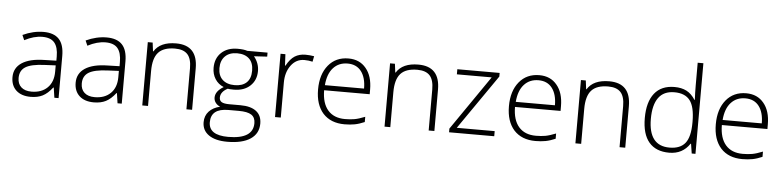

<svg xmlns="http://www.w3.org/2000/svg" viewBox="-51 -989 6088 1494"><g transform="rotate(5 2993.0 -242.0)"><path d="M416.1 0H383.2L371.6 -78.4H368Q330.6 -30.3 291.7 -10.6Q252.8 9.1 198.2 9.1Q125.9 9.1 85.2 -28.3Q44.5 -65.7 44.5 -131.4Q44.5 -204.2 105.2 -244.2Q165.8 -284.1 279.6 -286.1L373.6 -288.7V-321.5Q373.6 -393.3 344.3 -428.7Q315 -464.1 249.2 -464.1Q183.5 -464.1 110.2 -425.7L93 -465.1Q174.9 -503 255.6 -503Q336.2 -503 376.1 -460.6Q416.1 -418.1 416.1 -329.1ZM92.5 -129.4Q92.5 -83.4 121.1 -57.6Q149.6 -31.9 201.2 -31.9Q279.6 -31.9 325.6 -77.1Q371.6 -122.3 371.6 -202.7V-251.8L285.1 -247.7Q181 -243.2 136.8 -215.6Q92.5 -188.1 92.5 -129.4Z M909.5 0H876.6L865 -78.4H861.5Q824.1 -30.3 785.1 -10.6Q746.2 9.1 691.6 9.1Q619.3 9.1 578.6 -28.3Q537.9 -65.7 537.9 -131.4Q537.9 -204.2 598.6 -244.2Q659.3 -284.1 773 -286.1L867 -288.7V-321.5Q867 -393.3 837.7 -428.7Q808.4 -464.1 742.7 -464.1Q676.9 -464.1 603.6 -425.7L586.5 -465.1Q668.4 -503 749 -503Q829.6 -503 869.6 -460.6Q909.5 -418.1 909.5 -329.1ZM585.9 -129.4Q585.9 -83.4 614.5 -57.6Q643.1 -31.9 694.6 -31.9Q773 -31.9 819 -77.1Q865 -122.3 865 -202.7V-251.8L778.6 -247.7Q674.4 -243.2 630.2 -215.6Q585.9 -188.1 585.9 -129.4Z M1459 0H1414.6V-320.5Q1414.6 -394.8 1383.5 -429Q1352.4 -463.1 1285.6 -463.1Q1196.7 -463.1 1155.7 -418.1Q1114.8 -373.1 1114.8 -273V0H1069.8V-494.4H1107.7L1116.3 -426.7H1119.3Q1166.8 -504 1290.7 -504Q1459 -504 1459 -323.6Z M1740.6 -23.3Q1604.7 -23.3 1604.7 83.9Q1604.7 185.5 1756.3 185.5Q1951 185.5 1951 61.7Q1951 16.7 1920.4 -3.3Q1889.8 -23.3 1821.5 -23.3ZM2005.1 -494.4V-463.1L1902.4 -457Q1943.4 -406.5 1943.4 -344.8Q1943.4 -273.5 1895.9 -229Q1848.3 -184.5 1768.5 -184.5Q1734.6 -184.5 1720.9 -187.6Q1665.8 -158.7 1665.8 -113.8Q1665.8 -89.5 1684 -78.9Q1702.2 -68.3 1744.2 -68.3H1830.6Q1911.5 -68.3 1954.2 -35.4Q1997 -2.5 1997 60.7Q1997 139 1933.5 181.5Q1870.1 224 1752.3 224Q1659.8 224 1608.2 188.1Q1556.6 152.2 1556.6 88Q1556.6 37.4 1588 3.5Q1619.3 -30.3 1674.4 -43Q1651.7 -52.1 1638.3 -70Q1624.9 -88 1624.9 -110.2Q1624.9 -159.8 1688.6 -197.7Q1645.1 -215.4 1621.1 -253.3Q1597.1 -291.2 1597.1 -340.2Q1597.1 -414.6 1644.3 -459.3Q1691.6 -504 1771 -504Q1821 -504 1846.8 -494.4ZM1897.9 -343.8Q1897.9 -405 1864.5 -436.8Q1831.1 -468.7 1770.7 -468.7Q1710.3 -468.7 1676.4 -434.8Q1642.6 -400.9 1642.6 -342.3Q1642.6 -283.6 1676.9 -251.8Q1711.3 -219.9 1771.7 -219.9Q1832.2 -219.9 1865 -251.3Q1897.9 -282.6 1897.9 -343.8Z M2301.3 -504Q2333.2 -504 2368.6 -498L2360 -454.5Q2329.1 -462.1 2295.8 -462.1Q2232.1 -462.1 2191.9 -408.2Q2151.7 -354.4 2151.7 -273V0H2106.7V-494.4H2144.6L2149.1 -405.5H2152.7Q2182.5 -459.6 2217.4 -481.8Q2252.8 -504 2301.3 -504Z M2777.6 -281.1Q2777.6 -366.5 2740.4 -415.3Q2703.2 -464.1 2634 -464.1Q2564.7 -464.1 2521.7 -416.8Q2478.8 -369.6 2471.7 -281.1ZM2650.2 9.1Q2542.5 9.1 2481.8 -57.1Q2421.6 -124.4 2421.6 -243.2Q2421.6 -362 2480 -433Q2538.4 -504 2637 -504Q2724.5 -504 2774.5 -442.9Q2825.1 -382.7 2825.1 -277.6V-241.2H2469.2Q2469.7 -139.5 2516.4 -85.7Q2563.2 -31.9 2650.2 -31.9Q2691.1 -31.9 2724 -37.7Q2756.8 -43.5 2805.9 -63.2V-22.2Q2765.4 -4.6 2729.5 2.3Q2693.6 9.1 2650.2 9.1Z M3351.4 0H3306.9V-320.5Q3306.9 -394.8 3275.8 -429Q3244.7 -463.1 3178 -463.1Q3089 -463.1 3048 -418.1Q3007.1 -373.1 3007.1 -273V0H2962.1V-494.4H3000L3008.6 -426.7H3011.6Q3059.2 -504 3183 -504Q3351.4 -504 3351.4 -323.6Z M3819 -39.9V0H3466.1V-28.8L3759.4 -454.5H3487.4V-494.4H3818V-466.1L3522.8 -39.9Z M4268.5 -281.1Q4268.5 -366.5 4231.3 -415.3Q4194.1 -464.1 4124.9 -464.1Q4055.6 -464.1 4012.6 -416.8Q3969.7 -369.6 3962.6 -281.1ZM4141.1 9.1Q4033.4 9.1 3972.7 -57.1Q3912.5 -124.4 3912.5 -243.2Q3912.5 -362 3970.9 -433Q4029.3 -504 4127.9 -504Q4215.4 -504 4265.4 -442.9Q4316 -382.7 4316 -277.6V-241.2H3960.1Q3960.6 -139.5 4007.3 -85.7Q4054.1 -31.9 4141.1 -31.9Q4182 -31.9 4214.9 -37.7Q4247.7 -43.5 4296.8 -63.2V-22.2Q4256.3 -4.6 4220.4 2.3Q4184.5 9.1 4141.1 9.1Z M4842.3 0H4797.8V-320.5Q4797.8 -394.8 4766.7 -429Q4735.6 -463.1 4668.9 -463.1Q4579.9 -463.1 4538.9 -418.1Q4498 -373.1 4498 -273V0H4453V-494.4H4490.9L4499.5 -426.7H4502.5Q4550.1 -504 4673.9 -504Q4842.3 -504 4842.3 -323.6Z M5183.5 -504Q5238.1 -504 5277.3 -484.1Q5316.5 -464.1 5346.3 -417.6H5349.3Q5346.3 -475.2 5346.3 -529.8V-707.8H5390.8V0H5361.5L5349.8 -75.3H5346.3Q5290.2 9.1 5186 9.1Q5081.9 9.1 5027.8 -54.6Q4973.7 -118.3 4973.7 -243.7Q4973.7 -369.1 5027.3 -436.6Q5080.9 -504 5183.5 -504ZM5346.3 -247.7Q5346.3 -363 5307.9 -413Q5269.5 -463.1 5186.3 -463.1Q5103.1 -463.1 5062.2 -406.5Q5021.2 -349.8 5021.2 -241.2Q5021.2 -30.8 5184.5 -30.8Q5268.5 -30.8 5307.4 -79.6Q5346.3 -128.4 5346.3 -240.1Z M5884.2 -281.1Q5884.2 -366.5 5847.1 -415.3Q5809.9 -464.1 5740.6 -464.1Q5671.4 -464.1 5628.4 -416.8Q5585.4 -369.6 5578.4 -281.1ZM5756.8 9.1Q5649.1 9.1 5588.5 -57.1Q5528.3 -124.4 5528.3 -243.2Q5528.3 -362 5586.7 -433Q5645.1 -504 5743.7 -504Q5831.1 -504 5881.2 -442.9Q5931.7 -382.7 5931.7 -277.6V-241.2H5575.8Q5576.3 -139.5 5623.1 -85.7Q5669.9 -31.9 5756.8 -31.9Q5797.8 -31.9 5830.6 -37.7Q5863.5 -43.5 5912.5 -63.2V-22.2Q5872.1 -4.6 5836.2 2.3Q5800.3 9.1 5756.8 9.1Z"/></g></svg>

Font: Khula Light
Style: Regular
Weight: 300
Designer: Erin McLaughlin, Steve Matteson
Version: Version 1.002;PS 1.0;hotconv 1.0.72;makeotf.lib2.5.5900; ttf